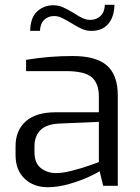

<svg xmlns="http://www.w3.org/2000/svg" viewBox="-20 -776 585 802"><path d="M45 -128V-166Q45 -231 87.5 -269Q130 -307 212 -307H393V-373Q393 -427 363.5 -453Q334 -479 255 -479H89V-526Q183 -542 284 -542Q381 -542 426.5 -502.5Q472 -463 472 -377V0H411L396 -61Q389 -55 352.5 -38Q316 -21 269 -7.5Q222 6 180 6Q120 6 82.5 -30Q45 -66 45 -128ZM393 -99V-267L230 -260Q175 -258 149.5 -233Q124 -208 124 -165V-141Q124 -95 150.5 -74Q177 -53 215 -53Q242 -53 281 -63Q320 -73 351.5 -84Q383 -95 393 -99ZM202 -754Q225 -754 243.5 -745.5Q262 -737 289 -721Q310 -707 325.5 -700Q341 -693 357 -693Q383 -693 400 -709.5Q417 -726 418 -756H458Q457 -705 432 -676Q407 -647 362 -647Q341 -647 322.5 -655Q304 -663 277 -680Q254 -694 238 -701.5Q222 -709 206 -709Q181 -709 164.5 -693Q148 -677 147 -647H106Q107 -702 135 -728Q163 -754 202 -754Z"/></svg>

Font: Exo
Style: Regular
Weight: 400
Designer: Natanael Gama
Foundry: Natanael Gama
Version: Version 1.500; ttfautohint (v1.6)